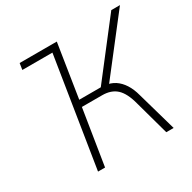

<svg xmlns="http://www.w3.org/2000/svg" viewBox="-157 -860 1014 1016"><g transform="rotate(-30 350.5 -352.5)"><path d="M82 -666 88 -705H315L309 -666ZM160 0 272 -705H315L264 -379H407L384 -364L648 -705H701L433 -360L419 -377Q453 -374 479 -357Q505 -340 524 -310.5Q543 -281 554 -239L622 0H577L519 -210Q501 -279 468.5 -309Q436 -339 381 -339H257L203 0Z"/></g></svg>

Font: Nunito Sans 10pt SemiCondensed ExtraLight
Style: Italic
Weight: 250
Width: 4
Italic angle: -9°
Designer: Vernon Adams
Foundry: Vernon Adams
Version: Version 3.101;gftools[0.9.27]